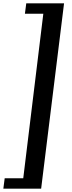

<svg xmlns="http://www.w3.org/2000/svg" viewBox="-29 -869 430 1148"><path d="M-9 259H217L354 -849H128L120 -787H230L110 197H-1Z"/></svg>

Font: TPK Tissa Web SemiBold
Style: Italic
Weight: 600
Italic angle: -7°
Designer: Jacques Le Bailly, Suppakit Chalermlarp | Katatrad Co.,Ltd.
Foundry: Jacques Le Bailly, Cadson Demak Co.,Ltd.
Version: Version 5.000;Glyphs 3.1.2 (3151)